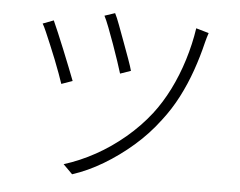

<svg xmlns="http://www.w3.org/2000/svg" viewBox="-53 -799 1106 886"><g transform="rotate(5 500.0 -356.0)"><path d="M445 -735Q454 -718 467 -683Q480 -648 495 -607.5Q510 -567 523 -531Q536 -495 541 -476L492 -459Q486 -479 474 -515Q462 -551 447.5 -591.5Q433 -632 419.5 -667Q406 -702 397 -719ZM883 -681Q880 -672 876 -659Q872 -646 870 -637Q854 -570 831 -504.5Q808 -439 776.5 -378Q745 -317 703 -263Q653 -196 588.5 -140Q524 -84 453.5 -42Q383 0 312 23L269 -20Q343 -43 413.5 -82Q484 -121 547.5 -174.5Q611 -228 660 -291Q701 -344 734 -410Q767 -476 790 -550Q813 -624 824 -698ZM166 -677Q175 -657 190 -622Q205 -587 221.5 -546Q238 -505 253 -467.5Q268 -430 277 -406L226 -388Q220 -406 209.5 -435Q199 -464 185.5 -498Q172 -532 158.5 -564Q145 -596 134 -621.5Q123 -647 116 -658Z"/></g></svg>

Font: Noto Sans SC Thin Light
Style: Regular
Weight: 300
Version: Version 2.004-H2;hotconv 1.0.118;makeotfexe 2.5.65603